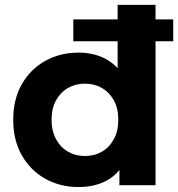

<svg xmlns="http://www.w3.org/2000/svg" viewBox="-20 -762 733 790"><path d="M302.7 7.6Q227.4 7.6 166.3 -26.6Q105.2 -60.8 69.8 -122.8Q34.4 -184.8 34.4 -269.2Q34.4 -353.6 69.8 -415.5Q105.2 -477.5 166.3 -511.5Q227.4 -545.5 302.7 -545.5Q371.1 -545.5 421.9 -515.6Q472.7 -485.7 501 -424.8Q529.4 -363.8 529.4 -269.2Q529.4 -174.8 502.2 -113.3Q475.1 -51.8 424.5 -22.1Q373.8 7.6 302.7 7.6ZM329.5 -120.1Q368.4 -120.1 399.3 -137.9Q430.1 -155.6 448.5 -189.5Q466.8 -223.3 466.8 -269.2Q466.8 -316 448.5 -349.2Q430.1 -382.3 399.3 -400.1Q368.4 -417.8 329.5 -417.8Q290.6 -417.8 259.8 -400.1Q228.9 -382.3 210.6 -349.2Q192.2 -316 192.2 -269.2Q192.2 -223.3 210.6 -189.5Q228.9 -155.6 259.8 -137.9Q290.6 -120.1 329.5 -120.1ZM471.4 0V-110.2L474 -269.8L464 -429.3V-742H620V0ZM281.6 -592.2V-682.3H692.7V-592.2Z"/></svg>

Font: Montserrat Alternates Thin
Style: Regular
Weight: 100
Designer: Julieta Ulanovsky
Foundry: Julieta Ulanovsky
Version: Version 9.000